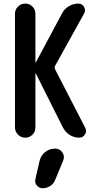

<svg xmlns="http://www.w3.org/2000/svg" viewBox="-20 -750 540 1046"><path d="M61.5 -55.7V-674.8Q61.5 -698.2 78.1 -714.4Q94.7 -730.5 117.7 -730.5Q140.6 -730.5 156.7 -714.4Q172.9 -698.2 172.9 -674.8V-411.1Q172.9 -410.2 173.8 -410.2Q175.8 -410.2 175.8 -411.1L317.4 -675.8Q330.1 -701.2 354.5 -715.8Q378.9 -730.5 407.2 -730.5Q426.8 -730.5 437.5 -712.9Q448.2 -695.3 438.5 -676.8L280.3 -391.6Q275.4 -381.8 280.3 -372.1L444.3 -53.7Q454.1 -35.2 442.9 -17.6Q431.6 0 411.1 0Q382.8 0 359.4 -15.1Q335.9 -30.3 323.2 -54.7L175.8 -348.6Q175.8 -349.6 173.8 -349.6Q172.9 -349.6 172.9 -348.6V-55.7Q172.9 -32.2 156.7 -16.1Q140.6 0 117.7 0Q94.7 0 78.1 -16.6Q61.5 -33.2 61.5 -55.7ZM280.3 59.6Q305.7 59.6 319.8 80.6Q334 101.6 324.2 125L281.2 228.5Q273.4 250 254.4 262.7Q235.4 275.4 211.9 275.4Q193.4 275.4 180.7 260.3Q168 245.1 172.9 225.6L195.3 127.9Q202.1 97.7 225.6 78.6Q249 59.6 280.3 59.6Z"/></svg>

Font: Rounded-X Mgen+ 1m medium
Style: Regular
Weight: 500
Designer: [Source Han Sans]
Ryoko NISHIZUKA  (kana & ideographs); Paul D. Hunt (Latin, Greek & Cyrillic); Wenlong ZHANG  (bopomofo
Version: Version 1.059.20150602